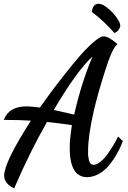

<svg xmlns="http://www.w3.org/2000/svg" viewBox="-20 -917 682 1025"><path d="M267.1 -330.1C350.6 -471.7 419.9 -566.9 474.1 -615.2C435.1 -524.4 402.3 -420.9 376 -305.2C325.7 -316.9 289.6 -325.2 267.1 -330.1ZM58.1 83C111.8 -42 169.4 -158.2 231 -266.1C284.2 -260.3 328.6 -254.4 363.8 -249C356 -195.8 352.1 -155.8 352.1 -128.9C352.1 -23.9 382.8 28.8 444.8 28.8C483.4 28.8 521.5 7.8 548.3 -19.5C561.5 -32.7 574.2 -48.8 586.4 -66.9C610.4 -103.5 623.5 -131.8 634.8 -161.1L636.2 -163.1L610.8 -188L606.9 -182.1C595.2 -157.2 578.6 -129.4 555.2 -95.7C531.2 -62 502 -37.1 480 -37.1C466.8 -37.1 458.5 -46.4 454.1 -64.9C453.1 -69.3 451.7 -77.6 450.2 -89.8V-110.8C450.2 -165.5 460.4 -237.3 481 -326.2C494.1 -383.3 513.7 -452.6 539.6 -534.2C564.9 -615.7 586.4 -664.1 604 -678.2L606.9 -681.2L604 -684.1C574.2 -710 550.3 -723.1 533.2 -723.1C520.5 -723.1 501.5 -711.9 475.6 -689C449.7 -666 423.8 -639.2 397.5 -608.4C370.6 -577.1 342.3 -542 312 -502.9C281.2 -463.9 257.3 -432.1 239.3 -407.2C221.2 -382.3 205.6 -360.8 192.9 -342.8C159.7 -347.2 136.2 -349.1 122.1 -349.1C60.1 -349.1 20 -326.2 2 -280.8L0 -276.9H6.8C59.1 -276.9 105 -275.4 145 -272.9C49.8 -124.5 2 -26.4 2 21C2 46.9 18.1 68.8 49.8 85.9L56.2 87.9ZM472.2 -852.1C516.1 -818.4 554.7 -782.2 587.9 -744.1L589.8 -741.2L594.2 -742.2C609.9 -748.5 622.1 -767.1 622.1 -780.8C622.1 -790.5 615.7 -804.7 602.5 -823.2C589.4 -841.8 573.2 -858.9 554.7 -874C535.6 -889.2 520 -897 506.8 -897C486.3 -897 474.1 -882.8 470.2 -855V-853Z"/></svg>

Font: Dancing Script
Style: Regular
Weight: 800
Designer: Pablo Impallari
Foundry: Pablo Impallari
Version: Version 2.001